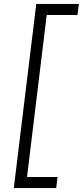

<svg xmlns="http://www.w3.org/2000/svg" viewBox="-20 -794 420 974"><path d="M50 160 164 -774H380L373 -718H217L117 104H272L265 160Z"/></svg>

Font: Inclusive Sans Light
Style: Italic
Weight: 300
Italic angle: -7°
Designer: Olivia King
Foundry: Olivia King
Version: Version 2.004